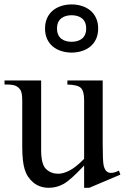

<svg xmlns="http://www.w3.org/2000/svg" viewBox="-20 -854 579 889"><path d="M455.5 -481.5V-189.5Q455.5 -106.5 460 -87.8Q464.5 -69 473 -61.2Q481.5 -53.5 493.5 -53.5Q510 -53.5 530.5 -64L537.5 -45.5L393.5 15.5H369.5V-87.5Q307 -20.5 274.8 -2.5Q242.5 15.5 206 15.5Q164.5 15.5 135.2 -8.2Q106 -32 94.5 -69Q83 -106 83 -173.5V-388Q83 -422.5 75.5 -435.8Q68 -449 53.5 -456.2Q39 -463.5 1 -462.5V-481.5H170.5V-159.5Q170.5 -92 193.8 -70.8Q217 -49.5 249.5 -49.5Q272.5 -49.5 301.2 -64Q330 -78.5 369.5 -118.5V-391Q369.5 -432 354.5 -446.8Q339.5 -461.5 292 -462.5V-481.5ZM434.5 -722Q434.5 -694.5 425 -673.8Q415.5 -653 398.8 -639Q382 -625 359.5 -617.8Q337 -610.5 311.5 -610.5Q286 -610.5 263.5 -617.8Q241 -625 224.2 -639Q207.5 -653 198 -673.8Q188.5 -694.5 188.5 -722Q188.5 -749 198 -770Q207.5 -791 224.2 -805Q241 -819 263.5 -826.2Q286 -833.5 311.5 -833.5Q337 -833.5 359.5 -826.2Q382 -819 398.8 -805Q415.5 -791 425 -770Q434.5 -749 434.5 -722ZM379 -722Q379 -738.5 373.8 -750.2Q368.5 -762 359.2 -769.2Q350 -776.5 337.8 -780Q325.5 -783.5 311.5 -783.5Q297.5 -783.5 285.2 -780Q273 -776.5 263.8 -769.2Q254.5 -762 249.2 -750.2Q244 -738.5 244 -722Q244 -705.5 249.2 -693.8Q254.5 -682 263.8 -674.8Q273 -667.5 285.2 -664Q297.5 -660.5 311.5 -660.5Q325.5 -660.5 337.8 -664Q350 -667.5 359.2 -674.8Q368.5 -682 373.8 -693.8Q379 -705.5 379 -722Z"/></svg>

Font: MM Phetkon
Style: Regular
Weight: 400
Designer: Khon Soe Zaw Thu
Version: Version 1.00 July 15, 2016, initial release